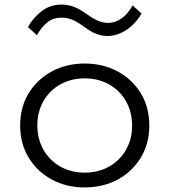

<svg xmlns="http://www.w3.org/2000/svg" viewBox="-20 -807 744 843"><path d="M452.5 -649C508 -649 567.5 -687 601.5 -748L562 -783.5C538 -737 499 -706.5 454.5 -706.5C419 -706.5 389 -725 359 -746.5C328.5 -768 294.5 -787 250 -787C217.5 -787 189 -777.5 163.5 -758.5C138 -739 118 -715.5 102.5 -688L142.5 -652.5C153 -673 167 -691 185 -706.5C202.5 -722 224.5 -729.5 251 -729.5C290.5 -729.5 319.5 -711 349 -689.5C378.5 -668 410 -649 452.5 -649ZM352 16C405.5 16 453.5 4.5 496.5 -18.5C539 -41.5 573 -73.5 598 -114.5C623 -155.5 635.5 -202.5 635.5 -256C635.5 -309.5 623 -357 598 -398C573 -438.5 539 -470.5 496.5 -493.5C453.5 -516.5 405.5 -528 352 -528C298.5 -528 250 -516.5 207.5 -493.5C165 -470.5 131 -438.5 106 -398C81 -357 68.5 -309.5 68.5 -256C68.5 -202.5 81 -155.5 106 -114.5C131 -73.5 165 -41.5 208 -18.5C250.5 4.5 298.5 16 352 16ZM352 -49C312 -49 276.5 -58 245 -75.5C182.5 -111 144 -176 144 -256C144 -296.5 153 -332 171 -363.5C207 -425.5 272 -463 352 -463C392 -463 427.5 -454 459 -436.5C521.5 -401 560 -336.5 560 -256C560 -215.5 551 -180 533 -149C497 -86.5 432 -49 352 -49Z"/></svg>

Font: Spartan
Style: Regular
Weight: 400
Designer: Matt Bailey, Mirko Velimirovic
Foundry: Matt Bailey
Version: Version 1.003